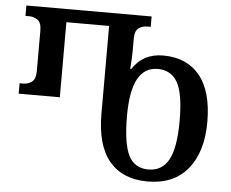

<svg xmlns="http://www.w3.org/2000/svg" viewBox="-52 -774 1018 846"><g transform="rotate(5 457.5 -351.0)"><path d="M630 12Q520 12 461 -58Q402 -128 402 -268V-656H213V-324H31V-370H48Q67 -370 84.5 -382Q102 -394 102 -431V-608Q102 -645 84.5 -656.5Q67 -668 48 -668H31V-714H585V-668H568Q549 -668 532 -656.5Q515 -645 515 -608V-554Q515 -538 514 -518.5Q513 -499 511 -476H516Q562 -547 651 -547Q756 -547 813 -477Q870 -407 870 -272Q870 -140 808 -64Q746 12 630 12ZM629 -41Q690 -41 719 -94.5Q748 -148 748 -266Q748 -388 719.5 -437Q691 -486 632 -486Q574 -486 544.5 -432.5Q515 -379 515 -268Q515 -146 541.5 -93.5Q568 -41 629 -41Z"/></g></svg>

Font: Noto Serif Georgian SemiCondensed Medium
Style: Regular
Weight: 500
Width: 4
Designer: Monotype Design Team, Akaki Razmadze
Foundry: Google LLC
Version: Version 2.003; ttfautohint (v1.8.4.7-5d5b)